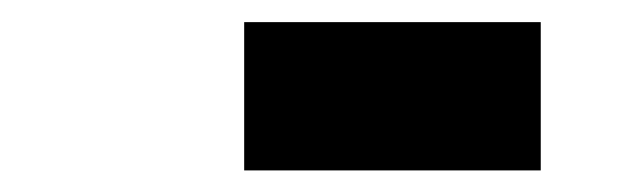

<svg xmlns="http://www.w3.org/2000/svg" viewBox="-20 -704 587 177"><path d="M205.1 -546.9V-683.6H478.5V-546.9Z"/></svg>

Font: DatCub
Style: Bold
Weight: 700
Designer: GGBot
Version: 1.00